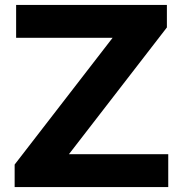

<svg xmlns="http://www.w3.org/2000/svg" viewBox="-20 -760 744 780"><path d="M39.5 0V-91.5L437.5 -606.5H45.5V-740H658V-648.5L260 -133.5H663.5V0Z"/></svg>

Font: Encode Sans Expanded
Style: Bold
Weight: 700
Width: 7
Designer: Multiple Designers
Foundry: Impallari Type
Version: Version 3.000; ttfautohint (v1.8.3) -l 8 -r 50 -G 200 -x 14 